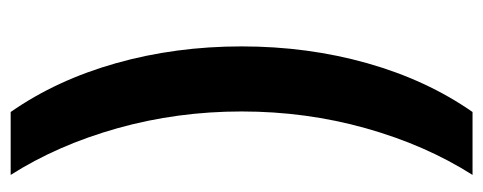

<svg xmlns="http://www.w3.org/2000/svg" viewBox="-293 -489 906 360"><g transform="rotate(-90 160.0 -309.0)"><path d="M130 -742Q190 -656 221.5 -544.5Q253 -433 253 -309Q253 -185 221.5 -73.5Q190 38 130 124H12Q68 36 99.5 -76Q131 -188 131 -309Q131 -430 99.5 -542Q68 -654 12 -742Z"/></g></svg>

Font: TypoPRO Montserrat Alternates
Style: Regular
Weight: 500
Designer: Julieta Ulanovsky
Foundry: Julieta Ulanovsky
Version: Version 6.001